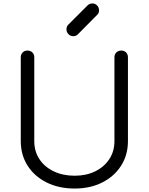

<svg xmlns="http://www.w3.org/2000/svg" viewBox="-20 -1073 859 1109"><path d="M411 16Q320 16 249.5 -19Q179 -54 139.5 -116Q100 -178 100 -258V-742Q100 -759 111 -770Q122 -781 139 -781Q156 -781 167 -770Q178 -759 178 -742V-258Q178 -199 207.5 -154Q237 -109 290 -83.5Q343 -58 411 -58Q478 -58 530 -83.5Q582 -109 611.5 -154Q641 -199 641 -258V-742Q641 -759 652 -770Q663 -781 680 -781Q698 -781 708.5 -770Q719 -759 719 -742V-258Q719 -178 679.5 -116Q640 -54 570.5 -19Q501 16 411 16ZM403 -864Q387 -864 375.5 -875.5Q364 -887 364 -903Q364 -919 373 -929L486 -1042Q497 -1053 513 -1053Q530 -1053 541 -1041.5Q552 -1030 552 -1013Q552 -1006 549.5 -999Q547 -992 541 -987L429 -874Q419 -864 403 -864Z"/></svg>

Font: Comfortaa
Style: Regular
Weight: 400
Designer: Johan Aakerlund
Foundry: Johan Aakerlund
Version: Version 3.104; ttfautohint (v1.8.1.43-b0c9)